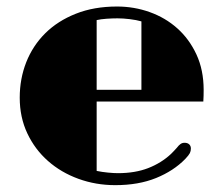

<svg xmlns="http://www.w3.org/2000/svg" viewBox="-20 -550 675 580"><path d="M39.6 -254.9Q39.6 -312 59.3 -362.1Q79.1 -412.1 116.7 -449.5Q154.3 -486.8 209 -508.5Q263.7 -530.3 333.5 -530.3Q385.3 -530.3 432.4 -513.4Q479.5 -496.6 515.6 -464.4Q551.8 -432.1 573.5 -385.3Q595.2 -338.4 595.2 -278.3Q595.2 -270 595 -261.2Q594.7 -252.4 594.2 -243.2H272V-33.7Q288.6 -30.3 306.4 -28.6Q324.2 -26.9 336.4 -26.9Q388.2 -26.9 427.7 -42.2Q467.3 -57.6 496.6 -85Q501.5 -89.8 505.9 -94.5Q510.3 -99.1 513.7 -103Q520.5 -111.8 525.6 -115.2Q530.8 -118.7 537.6 -118.7Q546.4 -118.7 551.5 -114Q556.6 -109.4 556.6 -101.1Q556.6 -93.8 553.5 -87.4Q550.3 -81.1 539.6 -69.8Q504.4 -33.7 451.4 -12.2Q398.4 9.3 328.1 9.3Q269.5 9.3 217 -9.8Q164.6 -28.8 125 -63.7Q85.4 -98.6 62.5 -147.2Q39.6 -195.8 39.6 -254.9ZM407.2 -278.8V-485.4Q392.1 -489.7 371.8 -492.2Q351.6 -494.6 335 -494.6Q319.8 -494.6 302.2 -493.4Q284.7 -492.2 272 -489.3V-278.8Z"/></svg>

Font: Limelight
Style: Regular
Weight: 400
Designer: Nicole Fally with help from Eben Sorkin
Foundry: Nicole Fally with help from Eben Sorkin
Version: Version 1.002